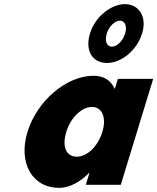

<svg xmlns="http://www.w3.org/2000/svg" viewBox="-20 -895 762 930"><path d="M416 -733C390.3 -649 428 -590 498 -590C566.5 -590 642.7 -649 668.3 -733C693.7 -816 651.5 -875 585.1 -875C519.5 -875 441.3 -816 416 -733ZM497.3 -733C507.7 -767 536.6 -795 560.7 -795C585.5 -795 596.6 -767 586.2 -733C575.5 -698 547.7 -669 522.2 -669C495.9 -669 486.6 -698 497.3 -733ZM113.1 -256C67.3 -106 135.3 15 267.1 15C318.2 15 371.4 -16 411.9 -58H413.4L395.6 0H565.1L722 -513H551L536 -464C518 -505 483.4 -528 433.1 -528C301.3 -528 159 -406 113.1 -256ZM301.1 -256C322.8 -327 376.8 -377 425.6 -377C473.7 -377 497.4 -327 475.7 -256C454.3 -186 402.2 -136 351.9 -136C299.4 -136 279.7 -186 301.1 -256Z"/></svg>

Font: Hussar
Style: BdSuprConOblThree
Weight: 700
Foundry: Cannot Into Space Fonts
Version: Version 2.00